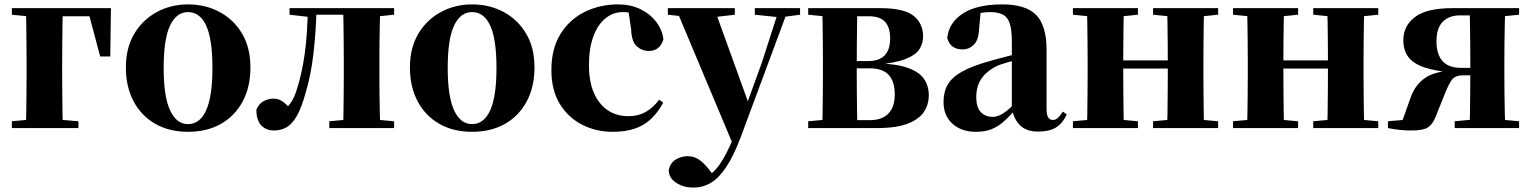

<svg xmlns="http://www.w3.org/2000/svg" viewBox="-20 -583 6969 874"><path d="M97 0Q99 -26 99.5 -68.5Q100 -111 100.5 -157Q101 -203 101 -238V-299Q101 -339 100.5 -386.5Q100 -434 99.5 -477.5Q99 -521 97 -546H266Q265 -521 264.5 -477.5Q264 -434 263.5 -386.5Q263 -339 263 -299V-238Q263 -203 263.5 -157Q264 -111 264.5 -68.5Q265 -26 266 0ZM182 -509V-546H485L482 -326H436L380 -536L416 -509ZM34 0V-31L143 -41H220L337 -31V0ZM34 -516V-546H182V-505H144Z M836 17Q750 17 686.5 -19.5Q623 -56 588 -122Q553 -188 553 -276Q553 -365 591 -429Q629 -493 693.5 -528Q758 -563 836 -563Q915 -563 979.5 -528.5Q1044 -494 1082 -430Q1120 -366 1120 -276Q1120 -187 1084.5 -121Q1049 -55 985.5 -19Q922 17 836 17ZM836 -18Q890 -18 918.5 -81Q947 -144 947 -274Q947 -405 918.5 -466.5Q890 -528 836 -528Q783 -528 754 -466.5Q725 -405 725 -274Q725 -144 754 -81Q783 -18 836 -18Z M1228 11Q1191 11 1169 -12.5Q1147 -36 1147 -84Q1158 -110 1179 -122Q1200 -134 1225 -134Q1247 -134 1265 -122Q1283 -110 1302 -87V-73H1279V-88Q1296 -103 1308 -122Q1320 -141 1330 -172Q1355 -249 1367.5 -341Q1380 -433 1381 -546H1421Q1418 -432 1406.5 -336Q1395 -240 1372 -163Q1353 -93 1331 -55Q1309 -17 1283.5 -3Q1258 11 1228 11ZM1298 -516V-546H1402V-505H1394ZM1403 -516V-546H1591V-516ZM1479 0V-31L1587 -41H1666L1774 -31V0ZM1542 0Q1543 -26 1543.5 -68.5Q1544 -111 1544.5 -157Q1545 -203 1545 -238V-308Q1545 -343 1544.5 -389Q1544 -435 1543.5 -478Q1543 -521 1542 -546H1711Q1710 -521 1709 -478Q1708 -435 1707.5 -389Q1707 -343 1707 -308V-238Q1707 -203 1707.5 -157Q1708 -111 1709 -68.5Q1710 -26 1711 0ZM1626 -505V-546H1774V-516L1666 -505Z M2129 17Q2043 17 1979.5 -19.5Q1916 -56 1881 -122Q1846 -188 1846 -276Q1846 -365 1884 -429Q1922 -493 1986.5 -528Q2051 -563 2129 -563Q2208 -563 2272.5 -528.5Q2337 -494 2375 -430Q2413 -366 2413 -276Q2413 -187 2377.5 -121Q2342 -55 2278.5 -19Q2215 17 2129 17ZM2129 -18Q2183 -18 2211.5 -81Q2240 -144 2240 -274Q2240 -405 2211.5 -466.5Q2183 -528 2129 -528Q2076 -528 2047 -466.5Q2018 -405 2018 -274Q2018 -144 2047 -81Q2076 -18 2129 -18Z M2769 17Q2693 17 2629.5 -15.5Q2566 -48 2528 -110.5Q2490 -173 2490 -264Q2490 -362 2531.5 -428.5Q2573 -495 2642 -529Q2711 -563 2794 -563Q2849 -563 2893.5 -542Q2938 -521 2966 -485Q2994 -449 3000 -404Q2984 -351 2933 -351Q2902 -351 2878.5 -372.5Q2855 -394 2853 -449L2839 -545L2916 -499Q2888 -514 2864.5 -521Q2841 -528 2815 -528Q2771 -528 2736 -499.5Q2701 -471 2681 -417Q2661 -363 2661 -286Q2661 -176 2710 -115Q2759 -54 2841 -54Q2885 -54 2920 -74Q2955 -94 2980 -129L2999 -116Q2962 -47 2908 -15Q2854 17 2769 17Z M3135 271Q3093 271 3059.5 250Q3026 229 3024 193Q3030 159 3055.5 143.5Q3081 128 3110 128Q3140 128 3162.5 144Q3185 160 3204 184L3235 224L3198 250L3179 233Q3226 209 3257 164Q3288 119 3320 41L3351 -31L3362 -61L3448 -298L3528 -546H3570L3352 41Q3319 128 3285 178.5Q3251 229 3214.5 250Q3178 271 3135 271ZM3320 83 3056 -546H3231L3386 -117L3392 -107ZM3020 -516V-546H3325V-516L3231 -505H3122ZM3416 -516V-546H3622V-516L3540 -505H3521Z M3659 0V-31L3769 -41L3803 -36H3939Q3995 -36 4024 -66Q4053 -96 4053 -153Q4053 -212 4025.5 -242Q3998 -272 3937 -272H3803V-305H3932Q4032 -305 4032 -408Q4032 -458 4009 -483.5Q3986 -509 3935 -509H3803L3769 -505L3659 -516V-546H3986Q4094 -546 4138 -511.5Q4182 -477 4182 -417Q4182 -386 4165.5 -359.5Q4149 -333 4102.5 -314.5Q4056 -296 3965 -288L3966 -295Q4058 -293 4111 -274.5Q4164 -256 4186 -224Q4208 -192 4208 -148Q4208 -109 4187 -75.5Q4166 -42 4114.5 -21Q4063 0 3971 0ZM3722 0Q3724 -26 3724.5 -68.5Q3725 -111 3725.5 -157Q3726 -203 3726 -238V-308Q3726 -343 3725.5 -389Q3725 -435 3724.5 -478Q3724 -521 3722 -546H3883Q3882 -521 3881.5 -477.5Q3881 -434 3880.5 -384.5Q3880 -335 3880 -291V-238Q3880 -203 3880.5 -157Q3881 -111 3881.5 -68.5Q3882 -26 3883 0Z M4421 17Q4357 17 4316 -19.5Q4275 -56 4275 -119Q4275 -165 4294.5 -198.5Q4314 -232 4361 -258Q4408 -284 4489 -306Q4527 -317 4578.5 -330Q4630 -343 4670 -353V-327Q4630 -317 4590.5 -306Q4551 -295 4528 -287Q4479 -266 4451.5 -230.5Q4424 -195 4424 -140Q4424 -95 4444.5 -73Q4465 -51 4499 -51Q4512 -51 4528.5 -57.5Q4545 -64 4567.5 -82.5Q4590 -101 4621 -136L4640 -80H4599Q4571 -49 4546.5 -27.5Q4522 -6 4492.5 5.5Q4463 17 4421 17ZM4707 16Q4652 16 4623 -13Q4594 -42 4586 -91V-93V-393Q4586 -445 4577 -474.5Q4568 -504 4546 -516Q4524 -528 4486 -528Q4462 -528 4436 -523Q4410 -518 4372 -505L4444 -529L4437 -453Q4435 -401 4413 -379.5Q4391 -358 4362 -358Q4306 -358 4292 -410Q4299 -480 4363 -521.5Q4427 -563 4543 -563Q4650 -563 4697 -514.5Q4744 -466 4744 -357V-88Q4744 -60 4751.5 -48.5Q4759 -37 4773 -37Q4784 -37 4794 -45Q4804 -53 4818 -75L4836 -62Q4817 -21 4786.5 -2.5Q4756 16 4707 16Z M4927 0Q4929 -26 4929.5 -68.5Q4930 -111 4930.5 -157Q4931 -203 4931 -238V-308Q4931 -343 4930.5 -389Q4930 -435 4929.5 -478Q4929 -521 4927 -546H5096Q5095 -521 5094.5 -477.5Q5094 -434 5093.5 -386Q5093 -338 5093 -298V-276Q5093 -222 5093.5 -168Q5094 -114 5094.5 -70Q5095 -26 5096 0ZM5292 0Q5294 -26 5294.5 -70Q5295 -114 5295.5 -168Q5296 -222 5296 -276V-298Q5296 -338 5295.5 -386Q5295 -434 5294.5 -477.5Q5294 -521 5292 -546H5461Q5460 -521 5459.5 -478Q5459 -435 5458.5 -389Q5458 -343 5458 -308V-238Q5458 -203 5458.5 -157Q5459 -111 5459.5 -68.5Q5460 -26 5461 0ZM4864 0V-31L4974 -41H5051L5160 -31V0ZM4864 -516V-546H5160V-516L5051 -505H4974ZM5229 0V-31L5338 -41H5416L5525 -31V0ZM5229 -516V-546H5525V-516L5416 -505H5338ZM5012 -271V-308H5376V-271Z M5656 0Q5658 -26 5658.5 -68.5Q5659 -111 5659.5 -157Q5660 -203 5660 -238V-308Q5660 -343 5659.5 -389Q5659 -435 5658.5 -478Q5658 -521 5656 -546H5825Q5824 -521 5823.5 -477.5Q5823 -434 5822.5 -386Q5822 -338 5822 -298V-276Q5822 -222 5822.5 -168Q5823 -114 5823.5 -70Q5824 -26 5825 0ZM6021 0Q6023 -26 6023.5 -70Q6024 -114 6024.5 -168Q6025 -222 6025 -276V-298Q6025 -338 6024.5 -386Q6024 -434 6023.5 -477.5Q6023 -521 6021 -546H6190Q6189 -521 6188.5 -478Q6188 -435 6187.5 -389Q6187 -343 6187 -308V-238Q6187 -203 6187.5 -157Q6188 -111 6188.5 -68.5Q6189 -26 6190 0ZM5593 0V-31L5703 -41H5780L5889 -31V0ZM5593 -516V-546H5889V-516L5780 -505H5703ZM5958 0V-31L6067 -41H6145L6254 -31V0ZM5958 -516V-546H6254V-516L6145 -505H6067ZM5741 -271V-308H6105V-271Z M6593 -546H6895V-516L6785 -505L6747 -513H6626Q6577 -513 6548 -484.5Q6519 -456 6519 -394Q6519 -336 6546.5 -305Q6574 -274 6631 -274H6747V-240H6639Q6602 -240 6587 -217Q6572 -194 6557 -156L6516 -54Q6503 -19 6481.5 -4Q6460 11 6404 11Q6380 11 6354.5 8.5Q6329 6 6298 0V-31L6447 -44L6355 -9L6401 -138Q6421 -196 6466 -227.5Q6511 -259 6600 -263L6597 -252Q6515 -259 6464.5 -276Q6414 -293 6391 -323.5Q6368 -354 6368 -400Q6368 -465 6421 -505.5Q6474 -546 6593 -546ZM6670 0Q6671 -26 6671.5 -69Q6672 -112 6672.5 -161.5Q6673 -211 6673 -253V-308Q6673 -343 6672.5 -389Q6672 -435 6671.5 -478Q6671 -521 6670 -546H6832Q6831 -521 6830 -478Q6829 -435 6828.5 -389Q6828 -343 6828 -308V-238Q6828 -203 6828.5 -157Q6829 -111 6830 -68.5Q6831 -26 6832 0ZM6602 0V-31L6708 -41H6787L6895 -31V0Z"/></svg>

Font: Noto Serif JP Black
Style: Regular
Weight: 900
Designer: Ryoko NISHIZUKA 西塚涼子 (kana & ideographs); Frank Grießhammer (Latin, Greek & Cyrillic); Wenlong ZHANG 张文龙 (bopomofo); San
Foundry: Adobe
Version: Version 2.003-H1;hotconv 1.1.1;makeotfexe 2.6.0